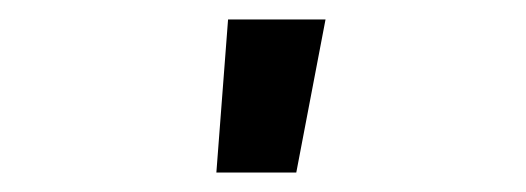

<svg xmlns="http://www.w3.org/2000/svg" viewBox="-20 -777 540 197"><path d="M202 -600 214 -757H314L284 -600Z"/></svg>

Font: Iosevka Curly Slab Extrabold
Style: Regular
Weight: 800
Monospace: yes
Designer: Belleve Invis
Foundry: Belleve Invis
Version: Version 22.1.2; ttfautohint (v1.8.4)